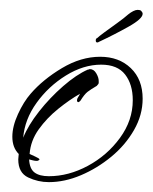

<svg xmlns="http://www.w3.org/2000/svg" viewBox="-20 -377 310 389"><path d="M79 -8Q57 -8 37 -17.5Q17 -27 17 -54Q17 -57 17.5 -60Q18 -63 18 -65Q5 -78 5 -100Q5 -121 16.5 -146Q28 -171 42 -187Q67 -216 105.5 -239Q144 -262 183 -262Q221 -262 245 -239Q269 -216 269 -177Q269 -144 251.5 -113.5Q234 -83 205.5 -59.5Q177 -36 144 -22Q111 -8 79 -8ZM79 -20Q119 -20 158 -41Q197 -62 223 -97.5Q249 -133 249 -174Q249 -206 233.5 -226Q218 -246 185 -246Q149 -246 113.5 -224Q78 -202 54 -168.5Q30 -135 27 -98Q37 -123 59 -151Q81 -179 108 -202.5Q135 -226 158 -236Q160 -236 160.5 -236.5Q161 -237 162 -237Q170 -237 175 -228.5Q180 -220 180 -213V-209Q180 -207 176 -203Q164 -196 157.5 -191Q151 -186 143 -173Q140 -170 139 -170Q136 -170 136 -174Q136 -177 138.5 -180.5Q141 -184 142 -187Q121 -175 98 -156.5Q75 -138 58.5 -115Q42 -92 40 -65Q42 -64 51 -60Q60 -56 60 -54Q60 -53 58 -52Q56 -51 55 -51Q51 -51 47 -52Q43 -53 39 -54Q40 -35 50 -27.5Q60 -20 79 -20ZM180 -292Q179 -291 177 -291Q174 -291 174 -295Q174 -299 177 -300Q180 -303 191.5 -311.5Q203 -320 217 -330Q231 -340 240 -348Q245 -352 250 -354.5Q255 -357 259 -357Q264 -357 266 -355Q269 -352 269 -349Q269 -339 240.5 -323Q212 -307 180 -292Z"/></svg>

Font: Sassy Frass
Style: Regular
Weight: 400
Designer: Robert E. Leuschke
Foundry: Robert E. Leuschke
Version: Version 1.010; ttfautohint (v1.8.3)